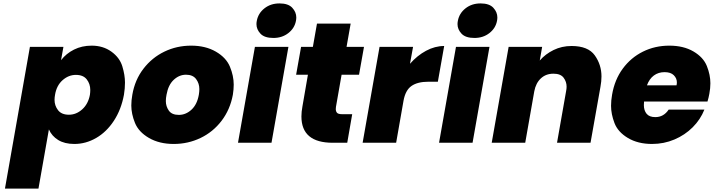

<svg xmlns="http://www.w3.org/2000/svg" viewBox="-20 -835 4175 1123"><path d="M337 -483Q367 -522 413 -545Q459 -568 516 -568Q583 -568 631.5 -533Q680 -498 695.5 -447Q711 -396 711 -352Q711 -318 705 -281Q689 -194 646 -128.5Q603 -63 542.5 -28Q482 7 415 7Q358 7 320.5 -16Q283 -39 266 -78L205 268H9L155 -561H351ZM506 -281Q508 -296 508 -309Q508 -344 487.5 -370.5Q467 -397 424 -397Q381 -397 346 -366Q311 -335 302 -281Q299 -265 299 -251Q299 -217 319.5 -190.5Q340 -164 383 -164Q426 -164 461 -195.5Q496 -227 506 -281Z M996 7Q912 7 851.5 -28Q791 -63 769.5 -116Q748 -169 748 -218Q748 -248 754 -281Q769 -368 819 -433Q869 -498 941.5 -533Q1014 -568 1098 -568Q1182 -568 1242.5 -533Q1303 -498 1325 -444.5Q1347 -391 1347 -340Q1347 -312 1342 -281Q1326 -194 1276 -128.5Q1226 -63 1153 -28Q1080 7 996 7ZM1026 -163Q1067 -163 1100 -193.5Q1133 -224 1143 -281Q1146 -299 1146 -314Q1146 -347 1127 -372.5Q1108 -398 1068 -398Q1028 -398 996 -368Q964 -338 954 -281Q950 -261 950 -244Q950 -213 967.5 -188Q985 -163 1026 -163Z M1579 -613Q1527 -613 1503.5 -638Q1480 -663 1480 -694Q1480 -703 1482 -713Q1490 -757 1526.5 -786Q1563 -815 1615 -815Q1666 -815 1689.5 -789.5Q1713 -764 1713 -733Q1713 -723 1711 -713Q1703 -670 1666.5 -641.5Q1630 -613 1579 -613ZM1667 -561 1568 0H1372L1471 -561Z M2040 -167 2011 0H1926Q1743 0 1743 -154Q1743 -181 1749 -213L1781 -398H1712L1741 -561H1810L1834 -697H2031L2007 -561H2109L2080 -398H1978L1945 -210Q1944 -203 1944 -197Q1944 -184 1951 -175.5Q1958 -167 1983 -167Z M2378 -462Q2420 -510 2472 -538Q2524 -566 2578 -566L2541 -357H2486Q2422 -357 2386.5 -332Q2351 -307 2340 -245L2297 0H2101L2200 -561H2396Z M2755 -613Q2703 -613 2679.5 -638Q2656 -663 2656 -694Q2656 -703 2658 -713Q2666 -757 2702.5 -786Q2739 -815 2791 -815Q2842 -815 2865.5 -789.5Q2889 -764 2889 -733Q2889 -723 2887 -713Q2879 -670 2842.5 -641.5Q2806 -613 2755 -613ZM2843 -561 2744 0H2548L2647 -561Z M3323 -566Q3420 -566 3459 -511Q3498 -456 3498 -388Q3498 -359 3492 -327L3434 0H3238L3291 -301Q3294 -316 3294 -328Q3294 -357 3276.5 -380.5Q3259 -404 3217 -404Q3173 -404 3143.5 -376.5Q3114 -349 3105 -301L3052 0H2856L2955 -561H3151L3137 -481Q3170 -519 3218 -542.5Q3266 -566 3323 -566Z M4129 -287Q4125 -264 4118 -241H3747Q3746 -230 3746 -220Q3746 -189 3762 -169.5Q3778 -150 3813 -150Q3862 -150 3891 -194H4100Q4077 -136 4031.5 -90.5Q3986 -45 3924.5 -19Q3863 7 3794 7Q3711 7 3652.5 -28Q3594 -63 3574 -115.5Q3554 -168 3554 -216Q3554 -247 3560 -281Q3575 -369 3622.5 -433.5Q3670 -498 3740.5 -533Q3811 -568 3895 -568Q3978 -568 4036 -534Q4094 -500 4114.5 -448.5Q4135 -397 4135 -348Q4135 -319 4129 -287ZM3937 -336Q3939 -345 3939 -353Q3939 -377 3921 -395Q3903 -413 3867 -413Q3831 -413 3804.5 -393.5Q3778 -374 3764 -336Z"/></svg>

Font: Fz Poppins ExtBd
Style: Italic
Weight: 800
Italic angle: -10°
Designer: Ninad Kale (Devanagari), Jonny Pinhorn (Latin)
Foundry: Indian Type Foundry
Version: Vit hóa bi Vntype.Com & FontZin.Com